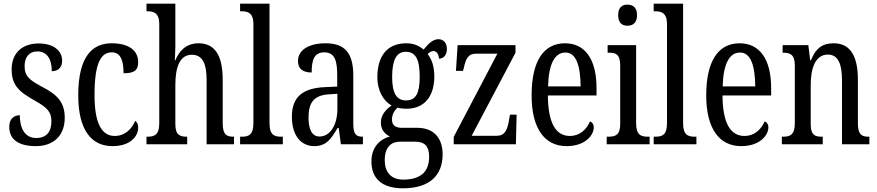

<svg xmlns="http://www.w3.org/2000/svg" viewBox="-20 -780 4742 1038"><path d="M173 10C272 10 330 -49 330 -143C330 -227 290 -268 209 -310C139 -347 113 -368 113 -423C113 -470 137 -502 182 -502C231 -502 260 -465 260 -395C296 -395 316 -417 316 -452C316 -502 274 -545 189 -545C102 -545 43 -495 43 -405C43 -321 80 -285 170 -235C236 -198 258 -174 258 -125C258 -67 231 -34 175 -34C115 -34 87 -86 87 -157C58 -157 30 -140 30 -94C30 -24 84 10 173 10Z M588 10C689 10 727 -47 727 -89C727 -108 721 -119 711 -127C693 -84 657 -45 600 -45C525 -45 491 -123 491 -266C491 -445 528 -497 585 -497C635 -497 648 -446 648 -384C704 -384 727 -398 727 -444C727 -509 674 -546 584 -546C482 -546 403 -479 403 -265C403 -70 479 10 588 10Z M772 0H992V-41H990C955 -41 928 -48 928 -108V-321C928 -421 954 -484 1017 -484C1076 -484 1097 -434 1097 -347V0H1245V-41H1243C1207 -41 1184 -50 1184 -113V-349C1184 -486 1138 -546 1053 -546C984 -546 947 -501 928 -454H925C925 -462 928 -499 928 -531V-760H772V-719H779C810 -719 841 -710 841 -651V-113C841 -50 813 -41 779 -41H772Z M1278 0H1509V-41H1500C1461 -41 1437 -52 1437 -115V-760H1278V-719H1288C1319 -719 1350 -710 1350 -651V-115C1350 -52 1326 -41 1288 -41H1278Z M1679 10C1746 10 1771 -31 1805 -88H1811L1823 0H1942V-41H1939C1903 -41 1890 -57 1890 -113V-372C1890 -499 1839 -546 1740 -546C1650 -546 1591 -510 1591 -450C1591 -409 1616 -388 1665 -388C1665 -453 1677 -497 1733 -497C1792 -497 1803 -448 1803 -373V-312L1738 -309C1617 -304 1558 -256 1558 -150C1558 -41 1612 10 1679 10ZM1707 -42C1666 -42 1648 -82 1648 -144C1648 -223 1675 -265 1758 -270L1804 -273V-191C1804 -106 1766 -42 1707 -42Z M2158 238C2304 238 2373 167 2373 54C2373 -23 2334 -89 2236 -89H2153C2120 -89 2099 -101 2099 -134C2099 -164 2115 -185 2129 -198C2140 -194 2164 -192 2177 -192C2279 -192 2328 -265 2328 -366C2328 -427 2312 -461 2292 -488C2302 -497 2311 -504 2325 -504C2340 -504 2353 -485 2353 -463C2383 -463 2396 -488 2396 -516C2396 -544 2381 -568 2350 -568C2312 -568 2285 -528 2270 -512C2247 -532 2217 -546 2177 -546C2072 -546 2020 -476 2020 -361C2020 -295 2050 -235 2097 -210C2065 -187 2039 -158 2039 -118C2039 -75 2064 -54 2088 -42C2036 -29 1988 14 1988 93C1988 184 2044 238 2158 238ZM2175 -237C2123 -237 2100 -278 2100 -364C2100 -455 2123 -500 2174 -500C2228 -500 2249 -457 2249 -365C2249 -277 2229 -237 2175 -237ZM2160 191C2090 191 2060 146 2060 86C2060 8 2102 -14 2142 -14H2224C2273 -14 2300 7 2300 68C2300 136 2267 191 2160 191Z M2433 0H2769L2773 -160H2737L2732 -132C2723 -75 2708 -46 2666 -46H2530L2767 -495V-536H2454L2445 -397H2483L2487 -411C2499 -463 2510 -490 2556 -490H2669L2433 -40Z M3043 10C3145 10 3190 -50 3190 -91C3190 -109 3181 -119 3170 -124C3151 -81 3116 -45 3061 -45C2985 -45 2943 -114 2942 -264H3205V-304C3205 -462 3141 -546 3035 -546C2920 -546 2854 -452 2854 -264C2854 -90 2921 10 3043 10ZM3119 -313H2943C2946 -430 2977 -496 3037 -496C3096 -496 3118 -422 3119 -313Z M3372 -641C3401 -641 3424 -656 3424 -698C3424 -740 3401 -755 3372 -755C3343 -755 3322 -740 3322 -698C3322 -656 3343 -641 3372 -641ZM3260 0H3492V-41H3482C3443 -41 3419 -52 3419 -115V-536H3265V-495H3275C3312 -495 3333 -484 3333 -425V-110C3333 -51 3308 -41 3270 -41H3260Z M3514 0H3745V-41H3736C3697 -41 3673 -52 3673 -115V-760H3514V-719H3524C3555 -719 3586 -710 3586 -651V-115C3586 -52 3562 -41 3524 -41H3514Z M3987 10C4089 10 4134 -50 4134 -91C4134 -109 4125 -119 4114 -124C4095 -81 4060 -45 4005 -45C3929 -45 3887 -114 3886 -264H4149V-304C4149 -462 4085 -546 3979 -546C3864 -546 3798 -452 3798 -264C3798 -90 3865 10 3987 10ZM4063 -313H3887C3890 -430 3921 -496 3981 -496C4040 -496 4062 -422 4063 -313Z M4207 0H4428V-41H4423C4388 -41 4363 -48 4363 -108V-321C4363 -405 4385 -485 4456 -485C4512 -485 4532 -432 4532 -347V0H4680V-41H4676C4641 -41 4618 -50 4618 -113V-349C4618 -486 4571 -546 4487 -546C4429 -546 4391 -522 4364 -454H4360L4350 -536H4211V-495H4216C4250 -495 4277 -486 4277 -427V-113C4277 -50 4250 -41 4214 -41H4207Z"/></svg>

Font: Noto Serif Tamil ExtraCondensed
Style: Italic
Weight: 400
Width: 2
Italic angle: -12°
Designer: Indian Type Foundry, Tom Grace, and the Monotype Design Team
Foundry: Monotype Imaging Inc.
Version: Version 2.003